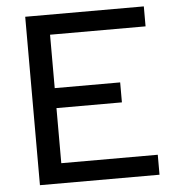

<svg xmlns="http://www.w3.org/2000/svg" viewBox="-51 -748 729 795"><g transform="rotate(-5 313.5 -350.0)"><path d="M83 0V-700H576V-617H179V-395H451V-312H179V-83H580V0Z"/></g></svg>

Font: Rosa Sans
Style: Regular
Weight: 400
Designer: Pentagram / MCKL
Foundry: Pentagram / MCKL
Version: Version 1.005;September 16, 2019;FontCreator 11.5.0.2425 64-